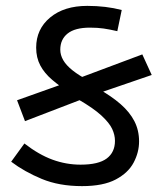

<svg xmlns="http://www.w3.org/2000/svg" viewBox="-20 -623 551 653"><path d="M259 10Q181 10 122 -14.5Q63 -39 18 -73L63 -135Q112 -97 158.5 -80Q205 -63 254 -63Q315 -63 343 -84Q371 -105 371 -144Q371 -164 361.5 -184.5Q352 -205 325 -230Q298 -255 246 -285L219 -306Q184 -329 157.5 -351.5Q131 -374 117 -400.5Q103 -427 103 -461Q103 -524 150.5 -563.5Q198 -603 277 -603Q309 -603 338 -599.5Q367 -596 394 -589L379 -517Q353 -523 332.5 -526Q312 -529 286 -529Q235 -529 210 -509Q185 -489 185 -454Q185 -436 195 -418.5Q205 -401 227 -383.5Q249 -366 285 -347L313 -322Q359 -296 390 -269Q421 -242 437 -211Q453 -180 453 -142Q453 -105 434.5 -70Q416 -35 373.5 -12.5Q331 10 259 10ZM65 -211 38 -282 229 -350 464 -438 496 -368 289 -297Z"/></svg>

Font: uguzrati85
Style: Book
Weight: 400
Designer: Jelle Bosma - Monotype Design Team, Universal Thirst
Foundry: Monotype Imaging Inc.
Version: Version 2.106